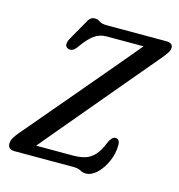

<svg xmlns="http://www.w3.org/2000/svg" viewBox="-108 -811 861 923"><g transform="rotate(15 322.0 -350.0)"><path d="M336 0H43Q9.5 0 9.5 -29.5Q9.5 -43.5 17.2 -56.8Q25 -70 36 -84Q48.5 -98.5 81.2 -137.2Q114 -176 159.2 -229.5Q204.5 -283 255.5 -343.2Q306.5 -403.5 355.8 -462Q405 -520.5 446 -569Q487 -617.5 511.5 -647.5H327Q294.5 -647.5 268 -629.2Q241.5 -611 208.5 -564.5Q196.5 -547 184.8 -542.5Q173 -538 162 -543.5Q151 -549 150.5 -560.8Q150 -572.5 157.5 -587.5L210 -680Q220 -700.5 229.2 -708.5Q238.5 -716.5 251 -716.5Q266 -716.5 277.5 -708Q289 -699.5 314.5 -699.5H610Q644 -699.5 643.5 -675Q643.5 -663.5 635 -650.2Q626.5 -637 613 -620.5Q600 -605 566.5 -565.2Q533 -525.5 487.2 -471Q441.5 -416.5 390.2 -355.5Q339 -294.5 289.8 -235.8Q240.5 -177 200 -128.8Q159.5 -80.5 136.5 -52.5H318.5Q352.5 -52.5 379 -60.2Q405.5 -68 426.2 -90.5Q447 -113 464 -156.5Q478 -187.5 495.5 -187.5Q517.5 -187.5 517.5 -156Q517 -114 499.5 -74.8Q482 -35.5 455.5 -10.2Q429 15 401 15Q385.5 15 372.8 7.5Q360 0 336 0Z"/></g></svg>

Font: Fraunces 144pt S100
Style: Italic
Weight: 400
Italic angle: -16°
Version: Version 1.000; ttfautohint (v1.8.3)